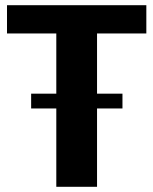

<svg xmlns="http://www.w3.org/2000/svg" viewBox="-20 -720 591 740"><path d="M544 -700V-591H278L354 -654V0H197V-654L272 -591H7V-700ZM452 -359V-302H100V-359Z"/></svg>

Font: Pathway Extreme 72pt
Style: Bold
Weight: 700
Designer: Eduardo Rodriguez Tunni
Foundry: Eduardo Rodriguez Tunni
Version: Version 1.001;gftools[0.9.26]